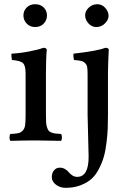

<svg xmlns="http://www.w3.org/2000/svg" viewBox="-20 -670 613 916"><path d="M199.2 -319.8V-122.1Q199.2 -100.6 200 -86.9Q200.7 -73.2 204.3 -62.5Q208 -51.8 211.9 -46.6Q215.8 -41.5 225.3 -37.8Q234.9 -34.2 244.1 -33Q253.4 -31.7 271 -30.8Q275.4 -26.4 275.4 -14.4Q275.4 -2.4 271 2Q252 1.5 211.2 1Q170.4 0.5 149.9 0Q102.1 0 29.8 2Q25.4 -2.4 25.4 -14.4Q25.4 -26.4 29.8 -30.8Q55.7 -32.2 67.4 -34.7Q79.1 -37.1 88.4 -46.9Q97.7 -56.6 99.9 -73.2Q102.1 -89.8 102.1 -122.1V-319.8Q102.1 -356.4 90.1 -368.4Q78.1 -380.4 37.1 -383.8Q35.6 -388.7 34.7 -398.4Q33.7 -408.2 35.2 -414.1Q75.2 -416 119.6 -424.6Q164.1 -433.1 186 -441.9Q203.1 -441.9 203.1 -432.1Q199.2 -391.1 199.2 -319.8ZM107.4 -557.4Q91.8 -573.7 91.8 -596.2Q91.8 -618.7 107.4 -634.3Q123 -649.9 147.9 -649.9Q172.9 -649.9 188.5 -634.3Q204.1 -618.7 204.1 -596.2Q204.1 -573.7 188.5 -557.4Q172.9 -541 147.9 -541Q123 -541 107.4 -557.4ZM397.9 -122.1V-315.9Q397.9 -338.4 395.8 -350.1Q393.6 -361.8 385.5 -369.4Q377.4 -377 366.5 -379.4Q355.5 -381.8 333 -383.8Q331.5 -388.7 330.6 -398.9Q329.6 -409.2 331.1 -414.1Q444.8 -426.8 481.9 -441.9Q499 -441.9 499 -432.1Q499 -430.7 498 -413.1Q497.1 -395.5 496.1 -369.1Q495.1 -342.8 495.1 -320.8V-122.1Q495.1 -84.5 493.9 -55.7Q492.7 -26.9 488 11.5Q483.4 49.8 475.3 77.9Q467.3 106 452.1 135.5Q437 165 416.3 183.6Q395.5 202.1 364 214.1Q332.5 226.1 293 226.1Q266.1 226.1 246.6 210.9Q227.1 195.8 227.1 174.8Q227.1 155.3 237.8 142.6Q248.5 129.9 265.1 129.9Q279.3 129.9 290.5 136.7Q301.8 143.6 308.3 151.9Q314.9 160.2 325.4 167Q335.9 173.8 348.1 173.8Q402.8 173.8 402.8 78.1Q402.8 53.2 400.4 -20.8Q397.9 -94.7 397.9 -122.1ZM386.2 -597.2Q386.2 -617.2 403.3 -633.5Q420.4 -649.9 443.8 -649.9Q466.8 -649.9 482.4 -632.1Q498 -614.3 498 -594.2Q498 -575.7 480.7 -558.3Q463.4 -541 439 -541Q418 -541 402.1 -558.3Q386.2 -575.7 386.2 -597.2Z"/></svg>

Font: Common Serif Medium
Style: Regular
Weight: 500
Designer: Philipp H. Poll, Khaled Hosny
Foundry: Stefan Peev, Context Ltd.
Version: Version 1.026